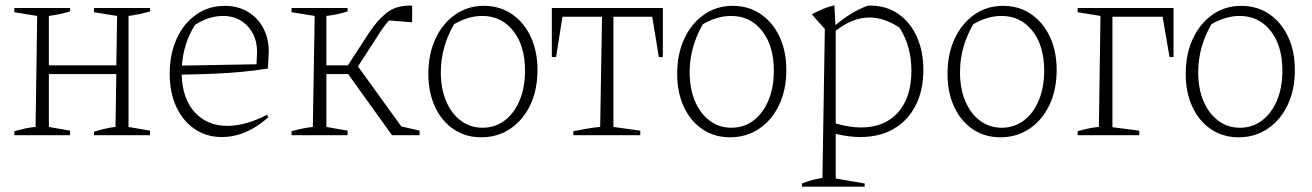

<svg xmlns="http://www.w3.org/2000/svg" viewBox="-20 -509 4942 723"><path d="M34 0V-15Q53 -20 71.5 -24.5Q90 -29 114 -31L120 -449L34 -463V-479H244V-466Q224 -460 205 -456Q186 -452 164 -449V-263H418L421 -449L334 -463V-479H545V-466Q524 -460 505 -456Q486 -452 464 -449V-31L545 -17V0H334V-13Q353 -19 374 -24Q395 -29 415 -31L418 -230H164V-31L244 -17V0Z M815 7Q757 7 712.5 -23.5Q668 -54 643.5 -107.5Q619 -161 619 -232Q619 -305 645 -362.5Q671 -420 718 -453.5Q765 -487 827 -487Q875 -487 912.5 -465Q950 -443 971 -404Q992 -365 992 -315L989 -251Q939 -243 891 -238.5Q843 -234 788.5 -231.5Q734 -229 664 -228Q667 -136 714 -85.5Q761 -35 836 -35Q905 -35 986 -77L990 -67Q907 7 815 7ZM714 -415Q671 -346 665 -262L946 -267L948 -313Q948 -373 912 -411Q876 -449 820 -449Q766 -449 714 -415Z M1078 0V-15Q1096 -20 1117 -24.5Q1138 -29 1158 -31L1165 -449L1078 -463V-479H1289V-466Q1252 -454 1209 -449V-263H1290L1368 -383Q1400 -432 1435 -460Q1470 -488 1523 -488Q1527 -488 1532 -488V-425L1445 -432Q1434 -420 1422.5 -404Q1411 -388 1400 -370L1328 -259L1491 -33L1560 -17V0H1456L1291 -230H1209V-31L1289 -17V0Z M1792 8Q1733 8 1688 -22.5Q1643 -53 1618 -107Q1593 -161 1593 -231Q1593 -306 1620 -363.5Q1647 -421 1694 -454Q1741 -487 1802 -487Q1862 -487 1907.5 -456Q1953 -425 1978.5 -370.5Q2004 -316 2004 -246Q2004 -171 1977 -114Q1950 -57 1902 -24.5Q1854 8 1792 8ZM1797 -28Q1844 -28 1880 -55Q1916 -82 1936.5 -130.5Q1957 -179 1957 -243Q1957 -337 1912.5 -393Q1868 -449 1796 -449Q1744 -449 1690 -418Q1640 -332 1640 -237Q1640 -175 1660 -128Q1680 -81 1715.5 -54.5Q1751 -28 1797 -28Z M2476 -479V-294H2461L2436 -446H2290V-31L2391 -17V0H2139V-15Q2165 -20 2190.5 -24.5Q2216 -29 2240 -31L2247 -446H2098L2074 -294H2058V-479Z M2729 8Q2670 8 2625 -22.5Q2580 -53 2555 -107Q2530 -161 2530 -231Q2530 -306 2557 -363.5Q2584 -421 2631 -454Q2678 -487 2739 -487Q2799 -487 2844.5 -456Q2890 -425 2915.5 -370.5Q2941 -316 2941 -246Q2941 -171 2914 -114Q2887 -57 2839 -24.5Q2791 8 2729 8ZM2734 -28Q2781 -28 2817 -55Q2853 -82 2873.5 -130.5Q2894 -179 2894 -243Q2894 -337 2849.5 -393Q2805 -449 2733 -449Q2681 -449 2627 -418Q2577 -332 2577 -237Q2577 -175 2597 -128Q2617 -81 2652.5 -54.5Q2688 -28 2734 -28Z M3000 194V182Q3015 176 3033 170.5Q3051 165 3077 161L3086 -400L3037 -455Q3059 -467 3079.5 -475.5Q3100 -484 3122 -489L3126 -414Q3155 -439 3184.5 -457Q3214 -475 3246 -487Q3250 -488 3255 -488Q3318 -488 3363 -456.5Q3408 -425 3432.5 -370.5Q3457 -316 3457 -247Q3457 -168 3427.5 -111Q3398 -54 3345 -23.5Q3292 7 3220 7Q3176 7 3127 -5V163L3236 182V194ZM3254 -443Q3190 -443 3127 -393V-44Q3180 -29 3222 -29Q3311 -29 3361.5 -85.5Q3412 -142 3412 -243Q3412 -335 3367 -405Q3310 -443 3254 -443Z M3747 8Q3688 8 3643 -22.5Q3598 -53 3573 -107Q3548 -161 3548 -231Q3548 -306 3575 -363.5Q3602 -421 3649 -454Q3696 -487 3757 -487Q3817 -487 3862.5 -456Q3908 -425 3933.5 -370.5Q3959 -316 3959 -246Q3959 -171 3932 -114Q3905 -57 3857 -24.5Q3809 8 3747 8ZM3752 -28Q3799 -28 3835 -55Q3871 -82 3891.5 -130.5Q3912 -179 3912 -243Q3912 -337 3867.5 -393Q3823 -449 3751 -449Q3699 -449 3645 -418Q3595 -332 3595 -237Q3595 -175 3615 -128Q3635 -81 3670.5 -54.5Q3706 -28 3752 -28Z M4399 -479V-294H4384L4358 -446H4169V-30L4270 -17V0H4038V-15Q4057 -20 4075.5 -24.5Q4094 -29 4118 -31L4124 -449L4038 -463V-479Z M4644 8Q4585 8 4540 -22.5Q4495 -53 4470 -107Q4445 -161 4445 -231Q4445 -306 4472 -363.5Q4499 -421 4546 -454Q4593 -487 4654 -487Q4714 -487 4759.5 -456Q4805 -425 4830.5 -370.5Q4856 -316 4856 -246Q4856 -171 4829 -114Q4802 -57 4754 -24.5Q4706 8 4644 8ZM4649 -28Q4696 -28 4732 -55Q4768 -82 4788.5 -130.5Q4809 -179 4809 -243Q4809 -337 4764.5 -393Q4720 -449 4648 -449Q4596 -449 4542 -418Q4492 -332 4492 -237Q4492 -175 4512 -128Q4532 -81 4567.5 -54.5Q4603 -28 4649 -28Z"/></svg>

Font: Piazzolla ExtraLight
Style: Regular
Weight: 200
Designer: Juan Pablo del Peral
Foundry: Huerta Tipografica
Version: Version 1.330